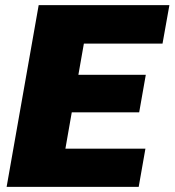

<svg xmlns="http://www.w3.org/2000/svg" viewBox="-20 -731 683 751"><path d="M5.9 0H522.5L548.8 -149.4H235.8L260.7 -291.5H524.4L550.3 -438.5H286.6L308.1 -560.5H615.7L642.6 -710.9H131.3Z"/></svg>

Font: Roboto Flex
Style: wght 1000 wdth 100 opsz 14.0 GRAD 0.00 slnt -10.00 XTRA 468 XOPQ 96 YOPQ 79 YTLC 514 YTUC 712 YTAS 750 YTDE -203.00 YTFI 738
Weight: 1000
Italic angle: -10°
Designer: Berlow after Robertson
Foundry: Google
Version: Version 3.100